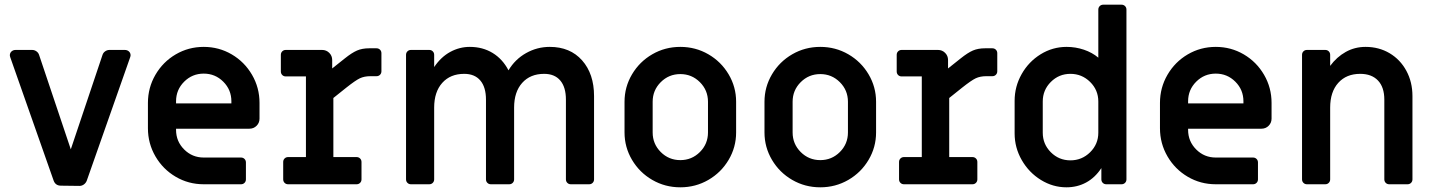

<svg xmlns="http://www.w3.org/2000/svg" viewBox="-20 -786 6113 819"><path d="M240 6Q217 6 209 -15L24 -541Q22 -547 22 -550Q22 -560 29 -566.5Q36 -573 47 -573H117Q127 -573 135.5 -567Q144 -561 147 -551L282 -149L417 -551Q420 -561 428.5 -567Q437 -573 447 -573H512Q523 -573 530 -566.5Q537 -560 537 -550Q537 -547 535 -541L350 -15Q346 -5 337.5 1Q329 7 319 7Z M611 -239V-347Q611 -412 643 -467Q675 -522 729.5 -554Q784 -586 849 -586Q914 -586 968.5 -554Q1023 -522 1055 -467Q1087 -412 1087 -347V-280Q1087 -262 1074.5 -249.5Q1062 -237 1044 -237H731V-232Q731 -183 765.5 -148.5Q800 -114 849 -114H1008Q1017 -114 1023 -108Q1029 -102 1029 -93V-21Q1029 -12 1023 -6Q1017 0 1008 0H849Q784 0 729.5 -32Q675 -64 643 -119Q611 -174 611 -239ZM967 -345V-354Q967 -403 932.5 -437.5Q898 -472 849 -472Q800 -472 765.5 -437.5Q731 -403 731 -354V-345Z M1188 -21V-95Q1188 -104 1194 -110Q1200 -116 1209 -116H1285V-460H1199Q1190 -460 1184 -466Q1178 -472 1178 -481V-552Q1178 -561 1184 -567Q1190 -573 1199 -573H1354Q1372 -573 1384.5 -560.5Q1397 -548 1397 -530V-494L1451 -537Q1481 -561 1503 -570.5Q1525 -580 1555 -580H1586Q1595 -580 1601 -574Q1607 -568 1607 -559V-482Q1607 -473 1601 -467Q1595 -461 1586 -461H1560Q1534 -461 1515 -452Q1496 -443 1457 -412L1402 -368V-116H1501Q1510 -116 1516 -110Q1522 -104 1522 -95V-21Q1522 -12 1516 -6Q1510 0 1501 0H1209Q1200 0 1194 -6Q1188 -12 1188 -21Z M1712 -21V-552Q1712 -561 1718 -567Q1724 -573 1733 -573H1811Q1820 -573 1826 -567Q1832 -561 1832 -552V-500Q1861 -543 1900.5 -564.5Q1940 -586 1984 -586Q2039 -586 2081.5 -560Q2124 -534 2149 -486Q2177 -533 2224 -559.5Q2271 -586 2325 -586Q2412 -586 2463 -528.5Q2514 -471 2514 -376V-21Q2514 -12 2508 -6Q2502 0 2493 0H2415Q2406 0 2400 -6Q2394 -12 2394 -21V-361Q2394 -414 2370 -442.5Q2346 -471 2301 -471Q2242 -471 2207.5 -432.5Q2173 -394 2173 -327V-21Q2173 -12 2167 -6Q2161 0 2152 0H2074Q2065 0 2059 -6Q2053 -12 2053 -21V-361Q2053 -414 2029 -442.5Q2005 -471 1960 -471Q1901 -471 1866.5 -432.5Q1832 -394 1832 -327V-21Q1832 -12 1826 -6Q1820 0 1811 0H1733Q1724 0 1718 -6Q1712 -12 1712 -21Z M2644 -221V-352Q2644 -415 2676 -469Q2708 -523 2762.5 -554.5Q2817 -586 2882 -586Q2947 -586 3001.5 -554.5Q3056 -523 3088 -469Q3120 -415 3120 -352V-221Q3120 -158 3088 -104Q3056 -50 3001.5 -18.5Q2947 13 2882 13Q2817 13 2762.5 -18.5Q2708 -50 2676 -104Q2644 -158 2644 -221ZM3000 -221V-352Q3000 -401 2965.5 -435.5Q2931 -470 2882 -470Q2833 -470 2798.5 -435.5Q2764 -401 2764 -352V-221Q2764 -172 2798.5 -137.5Q2833 -103 2882 -103Q2931 -103 2965.5 -137.5Q3000 -172 3000 -221Z M3241 -221V-352Q3241 -415 3273 -469Q3305 -523 3359.5 -554.5Q3414 -586 3479 -586Q3544 -586 3598.5 -554.5Q3653 -523 3685 -469Q3717 -415 3717 -352V-221Q3717 -158 3685 -104Q3653 -50 3598.5 -18.5Q3544 13 3479 13Q3414 13 3359.5 -18.5Q3305 -50 3273 -104Q3241 -158 3241 -221ZM3597 -221V-352Q3597 -401 3562.5 -435.5Q3528 -470 3479 -470Q3430 -470 3395.5 -435.5Q3361 -401 3361 -352V-221Q3361 -172 3395.5 -137.5Q3430 -103 3479 -103Q3528 -103 3562.5 -137.5Q3597 -172 3597 -221Z M3815 -21V-95Q3815 -104 3821 -110Q3827 -116 3836 -116H3912V-460H3826Q3817 -460 3811 -466Q3805 -472 3805 -481V-552Q3805 -561 3811 -567Q3817 -573 3826 -573H3981Q3999 -573 4011.5 -560.5Q4024 -548 4024 -530V-494L4078 -537Q4108 -561 4130 -570.5Q4152 -580 4182 -580H4213Q4222 -580 4228 -574Q4234 -568 4234 -559V-482Q4234 -473 4228 -467Q4222 -461 4213 -461H4187Q4161 -461 4142 -452Q4123 -443 4084 -412L4029 -368V-116H4128Q4137 -116 4143 -110Q4149 -104 4149 -95V-21Q4149 -12 4143 -6Q4137 0 4128 0H3836Q3827 0 3821 -6Q3815 -12 3815 -21Z M4308 -217V-356Q4308 -417 4338 -470Q4368 -523 4419 -554.5Q4470 -586 4530 -586Q4568 -586 4603.5 -574Q4639 -562 4665 -540V-745Q4665 -754 4671 -760Q4677 -766 4686 -766H4764Q4773 -766 4779 -760Q4785 -754 4785 -745V-21Q4785 -12 4779 -6Q4773 0 4764 0H4699Q4690 0 4684 -6Q4678 -12 4678 -21V-69Q4651 -28 4613 -7.5Q4575 13 4529 13Q4471 13 4420 -18.5Q4369 -50 4338.5 -103Q4308 -156 4308 -217ZM4665 -220V-353Q4665 -402 4630 -436.5Q4595 -471 4546 -471Q4497 -471 4462.5 -436.5Q4428 -402 4428 -353V-220Q4428 -171 4462.5 -136.5Q4497 -102 4546 -102Q4595 -102 4630 -136.5Q4665 -171 4665 -220Z M4928 -239V-347Q4928 -412 4960 -467Q4992 -522 5046.5 -554Q5101 -586 5166 -586Q5231 -586 5285.5 -554Q5340 -522 5372 -467Q5404 -412 5404 -347V-280Q5404 -262 5391.5 -249.5Q5379 -237 5361 -237H5048V-232Q5048 -183 5082.5 -148.5Q5117 -114 5166 -114H5325Q5334 -114 5340 -108Q5346 -102 5346 -93V-21Q5346 -12 5340 -6Q5334 0 5325 0H5166Q5101 0 5046.5 -32Q4992 -64 4960 -119Q4928 -174 4928 -239ZM5284 -345V-354Q5284 -403 5249.5 -437.5Q5215 -472 5166 -472Q5117 -472 5082.5 -437.5Q5048 -403 5048 -354V-345Z M5534 -21V-552Q5534 -561 5540 -567Q5546 -573 5555 -573H5633Q5642 -573 5648 -567Q5654 -561 5654 -552V-505Q5682 -543 5720.5 -564.5Q5759 -586 5805 -586Q5862 -586 5907.5 -559Q5953 -532 5979 -484Q6005 -436 6005 -376V-21Q6005 -12 5999 -6Q5993 0 5984 0H5906Q5897 0 5891 -6Q5885 -12 5885 -21V-361Q5885 -414 5858 -442.5Q5831 -471 5782 -471Q5723 -471 5688.5 -432.5Q5654 -394 5654 -327V-21Q5654 -12 5648 -6Q5642 0 5633 0H5555Q5546 0 5540 -6Q5534 -12 5534 -21Z"/></svg>

Font: Miriam Libre
Style: Bold
Weight: 700
Designer: Michal Sahar
Foundry: Hagilda
Version: Version 1.001